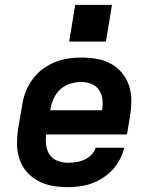

<svg xmlns="http://www.w3.org/2000/svg" viewBox="-20 -766 640 794"><path d="M261 8Q228 8 196.5 2.5Q165 -3 138 -17.5Q111 -32 91 -55Q71 -78 61 -107Q51 -136 50.5 -168Q50 -200 55 -233L72 -333Q76 -360 86.5 -387Q97 -414 114.5 -438Q132 -462 156 -480Q180 -498 207 -509Q234 -520 261.5 -524Q289 -528 317 -528Q349 -528 380.5 -522.5Q412 -517 438.5 -502.5Q465 -488 484.5 -464.5Q504 -441 513.5 -412Q523 -383 523 -351Q523 -319 518 -287L505 -210H171Q168 -187 171 -165Q174 -143 185.5 -126Q197 -109 217.5 -101Q238 -93 261 -93Q277 -93 294.5 -95.5Q312 -98 328 -105Q344 -112 357.5 -125.5Q371 -139 376 -155H494Q488 -131 476 -107.5Q464 -84 446 -64.5Q428 -45 405.5 -30.5Q383 -16 359 -7.5Q335 1 310 4.5Q285 8 261 8ZM188 -310H402Q406 -333 403.5 -355Q401 -377 389.5 -394Q378 -411 358 -419Q338 -427 316 -427Q294 -427 271 -420Q248 -413 230.5 -397.5Q213 -382 203 -360.5Q193 -339 189 -317ZM418 -594H266L291 -746H443Z"/></svg>

Font: Iosevka SS04 Extended Oblique
Style: Bold
Weight: 700
Width: 7
Italic angle: -9°
Monospace: yes
Designer: Belleve Invis
Foundry: Belleve Invis
Version: Version 19.0.0; ttfautohint (v1.8.4)